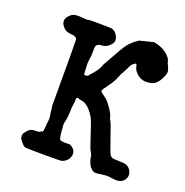

<svg xmlns="http://www.w3.org/2000/svg" viewBox="-111 -675 769 798"><g transform="rotate(20 273.5 -276.0)"><path d="M126 -68 128 -65Q131 -65 131.5 -70.5Q132 -76 132.5 -78.5Q133 -81 133.5 -86Q134 -91 134 -93Q134 -95 134.5 -102.5Q135 -110 136.5 -118Q138 -126 136 -136.5Q134 -147 133 -160Q132 -173 131 -173Q130 -173 130 -184Q130 -467 129 -472Q126 -486 104 -487Q82 -488 71 -498Q39 -528 69 -556Q77 -564 85 -566.5Q93 -569 109 -568.5Q125 -568 126 -567.5Q127 -567 138 -566.5Q149 -566 149 -567.5Q149 -569 198 -568.5Q247 -568 253 -567Q271 -562 280 -542Q290 -521 274 -504.5Q258 -488 241 -487Q224 -486 219 -481.5Q214 -477 213 -472.5Q212 -468 212 -447Q212 -426 211 -425Q210 -424 209.5 -417.5Q209 -411 208 -404Q207 -397 208 -386.5Q209 -376 209 -364Q209 -352 210.5 -348.5Q212 -345 220 -346.5Q228 -348 230 -352Q232 -356 238 -362Q244 -368 250 -376Q256 -384 257 -385Q258 -386 260.5 -391Q263 -396 264.5 -398Q266 -400 266 -401.5Q266 -403 268.5 -407Q271 -411 270.5 -412Q270 -413 276.5 -423.5Q283 -434 305.5 -475Q328 -516 341.5 -530Q355 -544 368.5 -553Q382 -562 382 -561Q384 -559 388 -561Q392 -563 394 -563.5Q396 -564 398.5 -564.5Q401 -565 405 -565.5Q409 -566 410.5 -567Q412 -568 415.5 -568.5Q419 -569 419.5 -569.5Q420 -570 425.5 -570.5Q431 -571 432.5 -573Q434 -575 451 -571Q483 -563 504 -542Q515 -530 515.5 -527Q516 -524 518 -520Q520 -516 520.5 -512.5Q521 -509 523.5 -505Q526 -501 527 -497.5Q528 -494 529 -492Q537 -478 529 -459Q513 -419 488 -411Q440 -398 413 -432Q405 -442 403 -452.5Q401 -463 398.5 -464Q396 -465 388 -459Q380 -453 374.5 -441Q369 -429 360 -413Q351 -397 347 -386Q340 -366 320.5 -340Q301 -314 301 -309.5Q301 -305 311 -298Q333 -283 342.5 -270Q352 -257 355 -253Q358 -249 361.5 -242.5Q365 -236 368 -230.5Q371 -225 373 -216.5Q375 -208 378 -205Q382 -201 403.5 -137.5Q425 -74 430 -69Q435 -64 438.5 -62Q442 -60 467.5 -59.5Q493 -59 499 -57Q516 -51 523 -37Q534 -16 521 2.5Q508 21 481 19Q475 18 467.5 17.5Q460 17 456 16Q441 14 420 17.5Q399 21 391 20Q383 19 375 11Q367 3 364 -3Q356 -19 354.5 -31Q353 -43 351 -46Q349 -49 347 -54Q345 -59 344 -59Q343 -58 330 -96.5Q317 -135 313.5 -145.5Q310 -156 309.5 -158Q309 -160 306 -166.5Q303 -173 300.5 -181.5Q298 -190 285 -208Q264 -236 245 -241Q226 -246 225.5 -245.5Q225 -245 224 -246Q221 -249 216.5 -247Q212 -245 212.5 -236Q213 -227 211.5 -220Q210 -213 209 -200Q208 -159 204 -143Q200 -127 200.5 -123.5Q201 -120 201.5 -113Q202 -106 202.5 -100.5Q203 -95 203 -90.5Q203 -86 204 -81.5Q205 -77 206.5 -68.5Q208 -60 210.5 -58Q213 -56 223 -55Q233 -54 239.5 -54.5Q246 -55 250 -54.5Q254 -54 254.5 -54.5Q255 -55 264 -49Q288 -32 275 -3Q267 12 253 18Q249 20 249 20Q249 23 171.5 22.5Q94 22 86.5 21Q79 20 71 11.5Q63 3 60 -2Q57 -7 56 -8Q55 -9 53.5 -17.5Q52 -26 59.5 -36.5Q67 -47 75.5 -53Q84 -59 101 -59Q118 -59 122 -63.5Q126 -68 126 -68Z"/></g></svg>

Font: TT2020 Style E
Style: Regular
Weight: 400
Version: Version 00.2